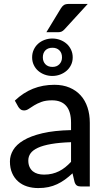

<svg xmlns="http://www.w3.org/2000/svg" viewBox="-20 -949 540 977"><path d="M341.5 -225.5Q282 -223.5 240.5 -216.2Q199 -209 173 -197Q147 -185 135.5 -168.8Q124 -152.5 124 -132.5Q124 -113.5 130.2 -99.8Q136.5 -86 147.2 -77.2Q158 -68.5 172.5 -64.5Q187 -60.5 204 -60.5Q226.5 -60.5 245.2 -65Q264 -69.5 280.5 -77.8Q297 -86 312 -98Q327 -110 341.5 -125.5ZM55.5 -437Q98 -477.5 147.8 -497.5Q197.5 -517.5 257 -517.5Q300.5 -517.5 334 -503.2Q367.5 -489 390.5 -463.5Q413.5 -438 425.2 -402.5Q437 -367 437 -324V0H393.5Q379 0 371.5 -4.8Q364 -9.5 359.5 -22.5L349 -67Q329.5 -49 310.5 -35.2Q291.5 -21.5 270.8 -11.8Q250 -2 226.5 3Q203 8 174.5 8Q144.5 8 118.2 -0.2Q92 -8.5 72.5 -25.5Q53 -42.5 41.8 -68Q30.5 -93.5 30.5 -127.5Q30.5 -157.5 46.8 -185.2Q63 -213 99.8 -235Q136.5 -257 195.8 -271Q255 -285 341.5 -287V-324Q341.5 -381.5 317 -410Q292.5 -438.5 245 -438.5Q213 -438.5 191.2 -430.5Q169.5 -422.5 153.8 -412.8Q138 -403 126.2 -395Q114.5 -387 102 -387Q92 -387 84.8 -392.5Q77.5 -398 73 -405.5ZM143.5 -657Q143.5 -678.5 151.8 -696.2Q160 -714 174 -726.5Q188 -739 206.8 -746Q225.5 -753 246 -753Q267 -753 285.8 -746Q304.5 -739 318.8 -726.5Q333 -714 341.5 -696.2Q350 -678.5 350 -657Q350 -636 341.5 -618.5Q333 -601 318.8 -588.8Q304.5 -576.5 285.8 -569.5Q267 -562.5 246 -562.5Q225.5 -562.5 206.8 -569.5Q188 -576.5 174 -588.8Q160 -601 151.8 -618.5Q143.5 -636 143.5 -657ZM198 -657Q198 -636 211 -622.2Q224 -608.5 247 -608.5Q269 -608.5 282.2 -622.2Q295.5 -636 295.5 -657Q295.5 -679.5 282.2 -692.8Q269 -706 247 -706Q224 -706 211 -692.8Q198 -679.5 198 -657ZM426.5 -929 308 -799.5Q300.5 -791.5 293.2 -788.2Q286 -785 274.5 -785H216L289.5 -906Q296.5 -917.5 305 -923.2Q313.5 -929 331 -929Z"/></svg>

Font: Lato 2
Style: Regular
Weight: 500
Designer: Lukasz Dziedzic with Adam Twardoch and Botio Nikoltchev
Foundry: tyPoland Lukasz Dziedzic
Version: Version 2.015; 2015-08-06; http://www.latofonts.com/